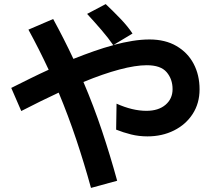

<svg xmlns="http://www.w3.org/2000/svg" viewBox="-20 -847 1040 939"><path d="M425 72Q392 -48 353 -164.5Q314 -281 267 -394Q181 -354 84 -304L35 -417Q83 -441 128.5 -463.5Q174 -486 218 -506Q171 -607 119 -702L240 -754Q292 -659 339 -559Q392 -580 440.5 -597Q489 -614 534 -626Q510 -661 476 -700.5Q442 -740 406 -779L497 -827Q534 -792 569.5 -755Q605 -718 628 -683L535 -627Q584 -640 628 -647Q672 -654 711 -654Q788 -654 843 -622Q898 -590 927 -535Q956 -480 956 -410Q956 -342 922.5 -290Q889 -238 831 -209Q773 -180 701 -180Q659 -180 621 -189.5Q583 -199 548 -213L550 -340Q628 -305 696 -305Q755 -305 789.5 -334.5Q824 -364 824 -411Q824 -460 795 -494Q766 -528 698 -528Q643 -528 564 -507Q485 -486 388 -446Q438 -329 478.5 -208Q519 -87 553 37Z"/></svg>

Font: Murecho SemiBold
Style: Regular
Weight: 600
Designer: Neil Summerour
Foundry: Positype
Version: Version 1.010; ttfautohint (v1.8.3)